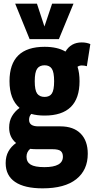

<svg xmlns="http://www.w3.org/2000/svg" viewBox="-20 -810 514 1050"><path d="M224 -178Q183 -178 151 -187Q139 -174 139 -155Q139 -119 189 -119H310Q382 -119 421 -79.5Q460 -40 460 31Q460 120 397 170Q334 220 213 220Q114 220 62.5 185Q11 150 11 82Q11 45 26 18Q41 -9 68 -28Q30 -59 30 -112Q30 -148 45.5 -174.5Q61 -201 87 -220Q32 -267 32 -366Q32 -554 224 -554Q294 -554 338 -528Q368 -578 427 -578Q453 -578 474 -569L455 -448Q441 -452 427 -452Q414 -452 404 -445Q415 -411 415 -366Q415 -178 224 -178ZM224 -280Q251 -280 263.5 -298.5Q276 -317 276 -366Q276 -415 263.5 -434Q251 -453 224 -453Q196 -453 183 -434Q170 -415 170 -366Q170 -317 183 -298.5Q196 -280 224 -280ZM125 47Q125 76 147.5 90Q170 104 223 104Q324 104 324 47Q324 26 312 16Q300 6 267 6H182Q162 6 145 4Q125 21 125 47ZM382 -790 302 -596H142L63 -790H182L223 -665L265 -790Z"/></svg>

Font: Georama SemiCondensed
Style: Bold
Weight: 700
Width: 4
Designer: Jean-Baptiste Levee
Foundry: Production Type
Version: Version 1.000